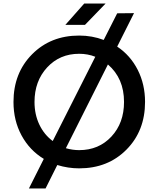

<svg xmlns="http://www.w3.org/2000/svg" viewBox="-20 -936 905 1096"><path d="M572 -708 649 -860 745 -861 649 -670Q724 -620 766 -537.5Q808 -455 808 -354Q808 -189 702 -82Q596 25 432 25Q369 25 307 6L240 140H145L230 -29Q149 -78 103 -163Q57 -248 57 -354Q57 -519 163 -626Q269 -733 432 -733Q506 -733 572 -708ZM177 -354Q177 -283 204.5 -225Q232 -167 281 -131L524 -612Q481 -629 432 -629Q321 -629 249 -551Q177 -473 177 -354ZM688 -354Q688 -489 596 -568L356 -90Q394 -79 432 -79Q544 -79 616 -156.5Q688 -234 688 -354ZM583 -916 465 -794H353L461 -916Z"/></svg>

Font: Metropolitano Medium
Style: Regular
Weight: 500
Designer: Fonts by Alex Slobzheninov & Chris M. Simpson / Changes by Cristiano Sobral
Foundry: Fonts by Alex Slobzheninov & Chris M. Simpson / Changes by Cristiano Sobral
Version: Version 1.00;August 30, 2020;FontCreator 13.0.0.2681 64-bit